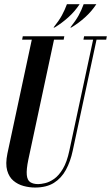

<svg xmlns="http://www.w3.org/2000/svg" viewBox="-20 -868 518 895"><path d="M234.5 -739.8H229.5Q255.2 -772 268.6 -796.6Q282 -821.2 292 -848.5H351.2Q328.5 -814.2 298.1 -787Q267.8 -759.8 234.5 -739.8ZM312.5 -739.8H307.8Q333.2 -772 346.8 -796.6Q360.2 -821.2 370 -848.5H429.2Q406.5 -814.2 376.2 -787Q346 -759.8 312.5 -739.8ZM143 6.2Q117 6.2 90.1 -1Q63.2 -8.2 42.6 -25.5Q22 -42.8 13.4 -73.5Q4.8 -104.2 14.5 -152L128.2 -683H83.2L86.2 -699H279.8L276.8 -683H231.8L112 -123.5Q102.5 -77.5 104.9 -52.6Q107.2 -27.8 121.2 -18.8Q135.2 -9.8 158 -9.8Q170.5 -9.8 190.5 -14.4Q210.5 -19 232.4 -34.2Q254.2 -49.5 273.1 -81Q292 -112.5 303.2 -165.5L414 -683H369L372 -699H478L475 -683H430L319.2 -166.2Q308.5 -115.2 287.2 -76.2Q266 -37.2 231.2 -15.5Q196.5 6.2 143 6.2Z"/></svg>

Font: Emberly Black
Style: Italic
Weight: 900
Italic angle: -12°
Designer: Rajesh Rajput
Foundry: Rajesh Rajput
Version: Version 1.000